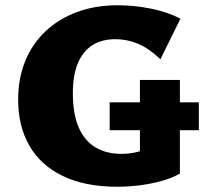

<svg xmlns="http://www.w3.org/2000/svg" viewBox="-20 -694 777 730"><path d="M426 16Q303 16 218.5 -25Q134 -66 91.5 -140.5Q49 -215 49 -315Q49 -396 76 -462Q103 -528 153.5 -575.5Q204 -623 273.5 -648.5Q343 -674 427 -674Q489 -674 552.5 -661.5Q616 -649 666 -623L590 -469Q545 -511 504 -528Q463 -545 419 -545Q367 -545 331 -522Q295 -499 276 -453.5Q257 -408 257 -340Q257 -261 279 -210Q301 -159 342.5 -134Q384 -109 441 -109Q476 -109 507 -117.5Q538 -126 562 -141L512 -83V-390H664V-34Q632 -16 591 -5Q550 6 507.5 11Q465 16 426 16ZM397 -199V-305H736V-199Z"/></svg>

Font: Ysabeau Infant Black
Style: Regular
Weight: 900
Designer: Christian Thalmann (Catharsis Fonts)
Version: Version 2.001;gftools[0.9.30]; featfreeze: ss01,ss02,lnum